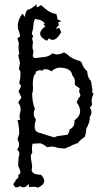

<svg xmlns="http://www.w3.org/2000/svg" viewBox="-20 -690 484 901"><path d="M235.4 -45.4 247.6 -50.8 297.9 -58.1Q304.7 -69.3 306.6 -82.5Q329.6 -93.8 329.6 -118.2L329.1 -125Q356 -144.5 356 -168.9Q356 -188.5 339.4 -210L350.1 -231.9Q356.9 -235.8 356.9 -242.7Q356.9 -247.6 354 -252.9Q351.1 -258.3 351.1 -262.2L354 -272.9Q354 -277.3 342.3 -283.7Q330.6 -290 330.6 -296.9L331.5 -306.2Q331.5 -323.7 318.8 -337.4Q314.9 -372.6 256.3 -372.6Q237.8 -370.1 221.2 -355Q208.5 -365.2 193.8 -365.2L180.7 -363.3L181.6 -357.4Q175.3 -360.4 168.9 -360.4Q159.2 -360.4 148.9 -354L146 -341.8Q136.7 -341.8 133.8 -299.8L134.8 -275.9Q134.8 -257.8 130.9 -252.4Q130.9 -211.9 143.6 -178.2Q138.2 -166.5 138.2 -157.2Q138.2 -142.6 148.4 -128.9Q142.6 -109.9 142.6 -96.7Q142.6 -69.8 167 -66.4Q210.4 -51.8 235.4 -45.4ZM157.7 190.9Q149.4 186.5 135.7 186.5Q127 186.5 116.7 188L113.8 173.3Q102.5 189 89.8 189Q81.5 189 72.3 182.6Q70.8 189.5 53.2 189.5Q52.2 187.5 47.6 184.1Q43 180.7 43 174.8Q43 170.4 48.3 165Q49.8 163.6 51.5 161.6Q53.2 159.7 53.2 154.3Q66.4 146.5 66.4 138.7L65.4 134.8Q66.9 128.4 75.7 124Q75.7 107.4 65.4 88.9Q65.4 68.8 67.4 48.8Q70.8 39.1 70.8 31.7Q70.8 19 60.1 12.7Q69.3 2 69.3 -11.2Q69.3 -22.5 62 -36.6L70.3 -62Q69.8 -98.1 62 -127.4L75.2 -127Q71.8 -134.3 71.8 -143.6Q71.8 -153.3 75.7 -165.5L76.7 -177.2Q76.7 -195.3 64.9 -208.5L80.6 -232.9L66.9 -261.2L79.1 -286.1Q77.1 -291.5 70.3 -298.3L75.7 -328.6V-349.6Q75.7 -361.3 68.4 -363.8L73.7 -396L65.4 -430.7Q70.3 -434.1 70.3 -438Q66.9 -456.5 66.9 -469.7Q66.9 -479.5 68.8 -486.3L61.5 -510.7L74.2 -518.6L70.8 -538.6Q63.5 -553.2 63.5 -566.9Q63.5 -599.1 85.4 -626L98.1 -609.4L97.7 -618.7Q103 -646 116.2 -646Q123 -646 153.3 -670.4L151.4 -661.1Q151.4 -656.7 154.8 -656.7Q159.7 -656.7 172.4 -666.5Q214.4 -626 244.6 -624.5L250.5 -598.6L268.6 -590.8L253.4 -585.4L256.3 -572.3Q243.7 -559.6 243.7 -556.2L245.1 -554.7L258.3 -559.6L267.1 -538.6Q246.1 -502.9 227.1 -502.9Q217.8 -502.9 210 -510.3L200.2 -498.5Q168.5 -514.2 168.5 -532.2Q168.5 -548.3 192.9 -566.9L184.1 -575.7L190.4 -581.1Q173.3 -598.6 154.3 -598.6Q151.4 -601.1 148.4 -601.1Q137.7 -601.1 135.7 -560.5L132.8 -545.4Q129.4 -537.1 129.4 -532.2Q129.4 -527.8 132.3 -526.1Q135.3 -524.4 135.3 -521Q135.3 -516.6 130.4 -509.8L134.8 -492.2Q132.3 -478 132.3 -465.3L137.2 -448.7Q133.8 -432.1 133.8 -429.2Q133.8 -417.5 148.4 -417.5L179.7 -421.9Q206.5 -421.9 226.6 -439.9Q237.3 -434.6 248 -434.6Q261.7 -434.6 278.8 -443.4H282.2L295.9 -434.6Q318.8 -412.1 353.5 -404.3Q360.8 -401.9 363.8 -394Q370.1 -372.1 389.6 -355Q389.6 -327.1 407.2 -309.1L413.6 -269L412.1 -251L417.5 -257.8V-245.6Q410.2 -231.4 410.2 -215.3L412.1 -197.8L401.9 -185.1Q409.2 -173.8 409.2 -164.1Q409.2 -153.3 401.9 -143.1Q401.9 -113.8 384.8 -86.4Q384.8 -66.9 377.4 -47.4Q371.1 -43.9 359.4 -33.7Q347.7 -23.4 347.7 -22Q347.7 -17.1 342.3 -17.1L337.9 -17.6L334 -13.7Q321.3 -11.7 306.6 -1.5Q299.8 -1 293.9 2.9Q288.1 6.8 279.8 6.8L251 3.9Q236.8 -2 221.7 -2L200.7 0.5Q186.5 -11.7 169.4 -17.6L132.8 -15.6Q129.9 -4.4 129.9 7.3L131.3 26.9Q124.5 35.2 124.5 43Q124.5 53.2 130.9 88.9L128.4 109.4Q134.3 127.4 157.7 128.9L173.3 130.9Q187.5 146.5 187.5 158.7Q187.5 177.2 157.7 190.9Z"/></svg>

Font: Truetypewriter PolyglOTT
Style: Regular
Weight: 400
Designer: Sergey Beatoff a.k.a. Sam_T
Version: Version 3.76